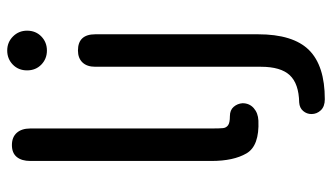

<svg xmlns="http://www.w3.org/2000/svg" viewBox="-214 -516 920 532"><g transform="rotate(-90 246.0 -250.0)"><path d="M178 6Q108 9 87 -27Q66 -63 66 -124V-626Q66 -650 77 -663.5Q88 -677 110 -677Q132 -677 144 -663.5Q156 -650 156 -626V-126Q156 -101 157 -92Q158 -83 165 -78Q172 -73 190 -73Q207 -73 216 -62.5Q225 -52 226 -38Q226 -19 212.5 -7Q199 5 178 6ZM196 153Q196 140 204.5 130Q213 120 228 119Q280 118 303.5 93Q327 68 327 13V-446Q327 -469 339 -481.5Q351 -494 372 -494Q417 -494 417 -446V5Q417 102 373.5 146Q330 190 237 190Q217 190 206.5 179Q196 168 196 153ZM317 -635Q317 -659 333 -674.5Q349 -690 372 -690Q395 -690 411 -674Q427 -658 427 -635Q427 -611 411 -595.5Q395 -580 372 -580Q349 -580 333 -595.5Q317 -611 317 -635Z"/></g></svg>

Font: SN Pro
Style: Regular
Weight: 400
Designer: Tobias Whetton
Foundry: Supernotes
Version: Version 1.003